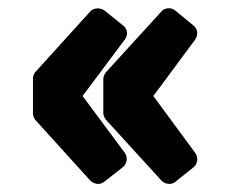

<svg xmlns="http://www.w3.org/2000/svg" viewBox="-20 -488 564 472"><path d="M202 -44C210 -36 225 -32 236 -41L282 -77C292 -85 295 -101 287 -112L183 -252L287 -391C295 -401 294 -417 283 -425L237 -462C228 -469 211 -470 202 -460L67 -311C63 -307 61 -300 61 -294V-210C61 -204 63 -198 67 -193ZM377 -44C385 -36 400 -32 411 -41L456 -77C466 -85 468 -101 460 -112L357 -252L460 -391C467 -401 467 -416 456 -425L411 -462C402 -470 386 -470 377 -460L241 -311C237 -306 234 -300 234 -294V-210C234 -204 237 -198 241 -193Z"/></svg>

Font: Falling Sky
Style: Blk
Weight: 900
Designer: Paul D. Hunt
Foundry: Adobe Systems Incorporated
Version: Version 1.02